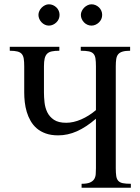

<svg xmlns="http://www.w3.org/2000/svg" viewBox="-20 -882 659 902"><path d="M363.3 0V-18.6Q388.7 -18.6 402.3 -24.4Q416 -30.3 422.4 -40.3Q428.7 -50.3 429.7 -63.7Q430.7 -77.1 430.7 -91.8V-324.2Q384.8 -284.7 341.6 -265.4Q298.3 -246.1 253.4 -246.1Q220.2 -246.1 195.3 -254.9Q170.4 -263.7 152.8 -278.8Q135.3 -293.9 123.8 -314Q112.3 -334 105.7 -356.2Q99.1 -378.4 96.4 -401.9Q93.8 -425.3 93.8 -447.3V-570.3Q93.8 -591.8 91.6 -606Q89.4 -620.1 82.3 -628.4Q75.2 -636.7 61.8 -640.1Q48.3 -643.6 25.9 -643.6V-662.1H258.8V-643.6Q237.3 -643.6 223.4 -640.6Q209.5 -637.7 201.4 -629.6Q193.4 -621.6 189.9 -607.4Q186.5 -593.3 186.5 -570.3V-447.3Q186.5 -425.8 189.2 -400.9Q191.9 -376 202.1 -354.7Q212.4 -333.5 233.4 -319.3Q254.4 -305.2 291 -305.2Q324.7 -305.2 361.3 -321Q397.9 -336.9 430.7 -364.7V-570.3Q430.7 -592.8 428.5 -607.2Q426.3 -621.6 418.9 -629.6Q411.6 -637.7 397.5 -640.6Q383.3 -643.6 359.4 -643.6V-662.1H591.3V-643.6Q569.3 -643.6 555.9 -639.6Q542.5 -635.7 535.4 -627.2Q528.3 -618.7 526.1 -604.7Q523.9 -590.8 523.9 -570.3V-91.8Q523.9 -69.3 526.1 -54.9Q528.3 -40.5 535.6 -32.5Q543 -24.4 556.9 -21.5Q570.8 -18.6 594.7 -18.6V0ZM259.8 -812Q259.8 -801.8 255.9 -792.7Q252 -783.7 244.9 -776.9Q237.8 -770 228.8 -765.9Q219.7 -761.7 209.5 -761.7Q199.7 -761.7 190.9 -765.9Q182.1 -770 175.3 -777.1Q168.5 -784.2 164.6 -793.2Q160.6 -802.2 160.6 -812Q160.6 -821.3 164.8 -830.3Q168.9 -839.4 175.8 -846.2Q182.6 -853 191.4 -857.4Q200.2 -861.8 209.5 -861.8Q219.7 -861.8 228.8 -857.9Q237.8 -854 244.9 -847.2Q252 -840.3 255.9 -831.3Q259.8 -822.3 259.8 -812ZM460 -812Q460 -801.8 456.1 -792.7Q452.1 -783.7 445.1 -776.9Q438 -770 429 -765.9Q419.9 -761.7 409.7 -761.7Q399.4 -761.7 390.4 -765.9Q381.3 -770 374.5 -777.1Q367.7 -784.2 363.8 -793.2Q359.9 -802.2 359.9 -812Q359.9 -821.3 364.3 -830.3Q368.7 -839.4 375.5 -846.2Q382.3 -853 391.4 -857.4Q400.4 -861.8 409.7 -861.8Q419.9 -861.8 429 -857.9Q438 -854 445.1 -847.2Q452.1 -840.3 456.1 -831.3Q460 -822.3 460 -812Z"/></svg>

Font: Doulos SIL
Style: Regular
Weight: 400
Designer: Walt Agee, Victor Gaultney, Peter Martin, Debbi Hosken
Foundry: SIL International
Version: Version 4.110; 2011; Maintenance release